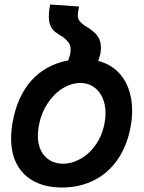

<svg xmlns="http://www.w3.org/2000/svg" viewBox="-20 -825 640 855"><path d="M29.5 -208.5Q29.5 -243.5 36 -279.5Q56.5 -396 120 -466.5Q183.5 -537 284 -556L292.5 -583Q294.5 -594.5 294.5 -605Q294.5 -620.5 287.8 -631.8Q281 -643 264 -657.5Q238.5 -673 226 -682.5Q213.5 -692 205.5 -708.5Q197.5 -725 197.5 -751Q197.5 -776.5 203.5 -805L332 -796Q326.5 -769.5 326.5 -757.5Q326.5 -743 331.5 -735.5Q336.5 -728 344.5 -721.2Q352.5 -714.5 355.5 -712Q396 -689 412.8 -666.8Q429.5 -644.5 429.5 -613Q429.5 -602 427 -584.5L417.5 -553.5Q464 -542 498 -511.8Q532 -481.5 550.2 -435.8Q568.5 -390 568.5 -332.5Q568.5 -298 562 -262.5Q546.5 -176.5 504.2 -115.2Q462 -54 398.2 -22Q334.5 10 256.5 10Q186 10 135 -15.8Q84 -41.5 56.8 -90.5Q29.5 -139.5 29.5 -208.5ZM446 -279.5Q450 -302.5 450 -321Q450 -361 435.5 -391.8Q421 -422.5 395.8 -439Q370.5 -455.5 338.5 -455.5Q297.5 -455.5 258.2 -431Q219 -406.5 190.5 -362.2Q162 -318 152.5 -262.5Q148.5 -238.5 148.5 -220.5Q148.5 -181.5 163 -153.5Q177.5 -125.5 202.8 -110.8Q228 -96 260 -96Q301 -96 340.2 -118.5Q379.5 -141 408 -182.8Q436.5 -224.5 446 -279.5Z"/></svg>

Font: JuliaMono BoldItalic
Style: Regular
Weight: 700
Italic angle: -9°
Monospace: yes
Designer: cormullion
Foundry: corm
Version: Version 0.049; ttfautohint (v1.8.4)